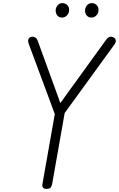

<svg xmlns="http://www.w3.org/2000/svg" viewBox="-20 -1215 765 1235"><path d="M712 -973.5Q723.5 -966 724.8 -954.2Q726 -942.5 715.5 -928L396 -488L315.5 -32Q313.5 -20.5 306.8 -10.2Q300 0 280 0Q263 0 256.8 -8Q250.5 -16 253 -31.5L332.5 -481.5L165 -932.5Q159 -948 161.8 -959.8Q164.5 -971.5 177 -976.5Q189.5 -981.5 202.8 -976Q216 -970.5 222.5 -953L345 -616L368 -552L412.5 -613.5L665 -962.5Q674.5 -975.5 687.8 -978.2Q701 -981 712 -973.5ZM567.5 -1102Q549 -1102 537.8 -1115.5Q526.5 -1129 527 -1149Q528 -1167 539.8 -1181Q551.5 -1195 570.5 -1195Q589 -1195 601.8 -1182.2Q614.5 -1169.5 613.5 -1149Q613 -1129.5 599.8 -1115.8Q586.5 -1102 567.5 -1102ZM378 -1102Q360 -1102 348.8 -1115.5Q337.5 -1129 338 -1149Q339 -1167 350.8 -1181Q362.5 -1195 381 -1195Q400 -1195 412.8 -1182.2Q425.5 -1169.5 424.5 -1149Q424 -1129.5 410.8 -1115.8Q397.5 -1102 378 -1102Z"/></svg>

Font: Edu QLD Hand
Style: Regular
Weight: 400
Designer: Tina and Corey Anderson, Eben Sorkin
Foundry: Sorkin Type Co.
Version: Version 2.000